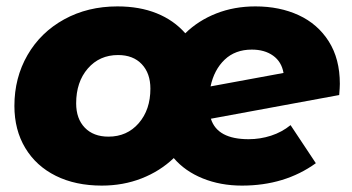

<svg xmlns="http://www.w3.org/2000/svg" viewBox="-20 -571 1099 600"><path d="M1042 -309Q1042 -298 1040 -274L639 -200Q659 -136 757 -136Q793 -136 827 -147Q861 -158 888 -180L967 -61Q870 9 736 9Q669 9 613.5 -13.5Q558 -36 523 -77Q480 -36 422.5 -13.5Q365 9 298 9Q216 9 154.5 -21.5Q93 -52 59 -108.5Q25 -165 25 -240Q25 -328 66 -399Q107 -470 180.5 -510.5Q254 -551 347 -551Q416 -551 469.5 -529.5Q523 -508 559 -467Q600 -507 656 -529Q712 -551 778 -551Q854 -551 913.5 -523.5Q973 -496 1007.5 -441.5Q1042 -387 1042 -309ZM638 -301 866 -343Q860 -378 833.5 -397Q807 -416 767 -416Q715 -416 682 -384.5Q649 -353 638 -301ZM450 -294Q450 -342 423 -370.5Q396 -399 349 -399Q291 -399 254.5 -357Q218 -315 218 -248Q218 -200 245 -172Q272 -144 319 -144Q377 -144 413.5 -186Q450 -228 450 -294Z"/></svg>

Font: Montserrat Alternates ExtraBold
Style: Italic
Weight: 800
Italic angle: -11.3°
Designer: Julieta Ulanovsky
Foundry: Julieta Ulanovsky
Version: Version 7.200